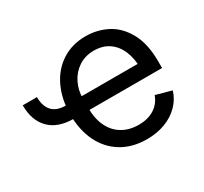

<svg xmlns="http://www.w3.org/2000/svg" viewBox="-120 -722 959 903"><g transform="rotate(-30 359.5 -271.0)"><path d="M14.6 -418.9H91.8Q91.8 -369.6 116.2 -343Q140.6 -316.4 192.4 -316.4V-244.1Q105.5 -244.1 60.1 -290.3Q14.6 -336.4 14.6 -418.9ZM186.5 -268.6Q186.5 -351.6 217 -416.3Q247.6 -481 303.2 -516.8Q358.9 -552.7 432.1 -552.7Q494.6 -552.7 548.3 -525.1Q602.1 -497.6 636 -436.3Q669.9 -375 669.9 -279.8V-243.2H246.1V-317.4H622.6L581.5 -290Q581.5 -344.7 564.5 -386.2Q547.4 -427.7 513.9 -451.2Q480.5 -474.6 432.1 -474.6Q384.8 -474.6 349.1 -450.9Q313.5 -427.2 294.4 -388.2Q275.4 -349.1 275.4 -304.2V-254.9Q275.4 -195.3 296.1 -152.8Q316.9 -110.4 354.7 -88.4Q392.6 -66.4 442.9 -66.4Q491.7 -66.4 526.4 -87.9Q561 -109.4 576.2 -150.4L661.1 -127Q648.4 -85.4 617.9 -54.2Q587.4 -22.9 542.5 -5.6Q497.6 11.7 442.4 11.7Q364.3 11.7 306.4 -23.2Q248.5 -58.1 217.5 -121.6Q186.5 -185.1 186.5 -268.6Z"/></g></svg>

Font: Inter RS Variable
Style: Regular
Weight: 400
Designer: Rasmus Andersson (customised by Maria Ramos and Noel Pretorius)
Foundry: rsms
Version: Version 3.001;Glyphs 3.2.3 (3260)